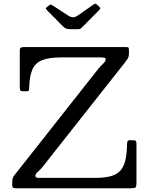

<svg xmlns="http://www.w3.org/2000/svg" viewBox="-20 -1000 795 1020"><path d="M114 -750Q96 -750 90.5 -747Q85 -744 85 -726V-538Q85 -525 88 -520Q91 -515 105 -515H114Q128 -515 131.5 -517.5Q135 -520 135 -534Q136.5 -595 151.8 -630.2Q167 -665.5 203.5 -680.2Q240 -695 305 -695H509Q525 -695 533.2 -693.5Q541.5 -692 541.5 -686.5Q541.5 -674 527.2 -661Q513 -648 502 -634L56 -68.5Q50 -61 47.5 -53.2Q45 -45.5 45 -31V-17Q45 -6 49.2 -3Q53.5 0 64 0H674Q695 0 700 -4.5Q705 -9 705 -29V-234Q705 -245 702.5 -250Q700 -255 688 -255H670.5Q659.5 -255 657.5 -249.5Q655.5 -244 655 -234Q654 -181.5 645.5 -146.8Q637 -112 618 -92Q599 -72 566.5 -63.5Q534 -55 485 -55H186Q175 -55 171.5 -58Q168 -61 168 -66Q168 -76.5 182.2 -88.5Q196.5 -100.5 209 -117L644.5 -669Q652.5 -679 658.8 -689Q665 -699 665 -717V-733Q665 -743 662.8 -746.5Q660.5 -750 651 -750ZM314 -860.5Q321 -853.5 329.2 -849.2Q337.5 -845 353 -845H393Q405 -845 408.8 -848.2Q412.5 -851.5 418 -857L506.5 -946Q513.5 -953 512.2 -957Q511 -961 504 -967.5L499 -971.5Q492.5 -978.5 488.8 -980Q485 -981.5 477 -976L394 -918Q379.5 -908 367.8 -908.2Q356 -908.5 341 -918L263 -969Q254.5 -974.5 250.8 -975.5Q247 -976.5 239 -970L230 -963Q223 -957.5 224.2 -953.8Q225.5 -950 232 -943.5Z"/></svg>

Font: Besley
Style: Regular
Weight: 400
Designer: Owen Earl
Foundry: indestructible type*
Version: Version 4.000